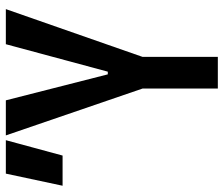

<svg xmlns="http://www.w3.org/2000/svg" viewBox="-74 -660 733 628"><g transform="rotate(-90 292.0 -346.5)"><path d="M315.9 0V-246.1L162.6 -693.4H277.3L362.3 -359.9H371.1L460.9 -693.4H575.7L419.4 -246.1V0ZM-2 -507.8 37.6 -693.4H147L96.7 -507.8Z"/></g></svg>

Font: Caskaydia Cove Medium
Style: Regular
Weight: 500
Monospace: yes
Designer: Aaron Bell
Foundry: Saja Typeworks
Version: Version 4.300; ttfautohint (v1.8.3)